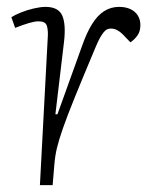

<svg xmlns="http://www.w3.org/2000/svg" viewBox="-20 -538 463 558"><path d="M119 -433Q120 -451 116 -463.5Q112 -476 92 -476Q81 -476 64 -471Q47 -466 24 -457L13 -488Q24 -495 41.5 -502Q59 -509 78.5 -513.5Q98 -518 112 -518Q150 -518 161 -492.5Q172 -467 166 -416L141 -206H147L219 -406Q232 -443 247.5 -468Q263 -493 282.5 -505.5Q302 -518 326 -518Q345 -518 359 -511.5Q373 -505 380.5 -493Q388 -481 388 -465Q388 -447 379.5 -435Q371 -423 359 -415L337 -438Q329 -446 320.5 -450.5Q312 -455 302 -455Q297 -455 292 -453Q287 -451 281.5 -444.5Q276 -438 270 -427Q264 -416 257 -399Q220 -311 197.5 -255.5Q175 -200 163 -165.5Q151 -131 145.5 -108Q140 -85 138 -60L133 0H96Z"/></svg>

Font: Literata 18pt ExtraLight
Style: Italic
Weight: 250
Italic angle: -2°
Designer: Latin by Veronika Burian and Jose Scaglione. Greek by Irene Vlachou. Cyrillic by Vera Evstafieva
Foundry: TypeTogether
Version: Version 3.103;gftools[0.9.29]